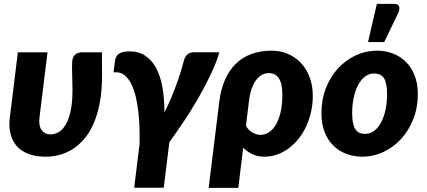

<svg xmlns="http://www.w3.org/2000/svg" viewBox="-20 -782 2153 968"><path d="M219.5 -518 179 -189Q174 -148.5 190 -126.5Q206 -104.5 235 -104.5Q253.5 -104.5 273 -114.5Q292.5 -124.5 308.8 -149.8Q325 -175 335.2 -218.8Q345.5 -262.5 345.5 -330Q345.5 -361 344 -399Q342.5 -437 344 -471.5Q344.5 -484 349 -493Q353.5 -502 360.2 -507.5Q367 -513 375 -515.5Q383 -518 390.5 -518H494Q494 -506 494 -489.8Q494 -473.5 494.2 -457.2Q494.5 -441 494.5 -426.2Q494.5 -411.5 494.5 -402.5Q494.5 -324.5 483 -263.8Q471.5 -203 451.2 -157.5Q431 -112 403.5 -80.2Q376 -48.5 344.5 -29Q313 -9.5 278.8 -0.8Q244.5 8 210.5 8Q160.5 8 124 -5.8Q87.5 -19.5 64.8 -45.2Q42 -71 33 -107.5Q24 -144 29.5 -189L70 -518Z M656.5 164.5 683.5 -54.5Q684.5 -95 683.2 -137.8Q682 -180.5 677.2 -220.8Q672.5 -261 663.8 -296.8Q655 -332.5 641.5 -359.2Q628 -386 609.2 -401.8Q590.5 -417.5 565.5 -417.5H552.5L559 -470Q560.5 -482 564.2 -491.8Q568 -501.5 576.2 -508.5Q584.5 -515.5 598 -519.2Q611.5 -523 633 -523Q680.5 -523 714 -500Q747.5 -477 768.8 -436Q790 -395 799.5 -338.5Q809 -282 809 -215Q825.5 -247.5 840 -281.8Q854.5 -316 867 -349.5Q879.5 -383 889.5 -414.8Q899.5 -446.5 906.5 -474.5Q913.5 -499 926.2 -508.8Q939 -518.5 959 -518.5H1086.5Q1071 -467.5 1043.8 -409.5Q1016.5 -351.5 982.5 -292.2Q948.5 -233 910 -175Q871.5 -117 834 -65.5L805.5 164.5Z M1085.5 -269Q1093 -330.5 1113.8 -378.5Q1134.5 -426.5 1167.8 -459.5Q1201 -492.5 1246.8 -509.5Q1292.5 -526.5 1350 -526.5Q1394 -526.5 1431.8 -510.2Q1469.5 -494 1497.2 -464.5Q1525 -435 1541 -392.8Q1557 -350.5 1557 -299Q1557 -256.5 1548 -217Q1539 -177.5 1523 -143.5Q1507 -109.5 1484.5 -81.5Q1462 -53.5 1434.8 -33.5Q1407.5 -13.5 1376.8 -2.8Q1346 8 1313 8Q1281 8 1254.2 -4Q1227.5 -16 1206 -37L1181.5 165H1032ZM1220 -147.5Q1234.5 -123 1255 -112.5Q1275.5 -102 1294.5 -102Q1314.5 -102 1334 -113.8Q1353.5 -125.5 1369 -150.2Q1384.5 -175 1394 -213.2Q1403.5 -251.5 1403.5 -305Q1403.5 -334 1398.8 -354.8Q1394 -375.5 1385 -388.5Q1376 -401.5 1363.2 -407.5Q1350.5 -413.5 1335 -413.5Q1318.5 -413.5 1302.5 -405.5Q1286.5 -397.5 1273 -380.5Q1259.5 -363.5 1249.8 -337.2Q1240 -311 1235.5 -274.5Z M1600.5 0ZM1820.5 -107Q1846.5 -107 1867 -122.8Q1887.5 -138.5 1901.8 -165.8Q1916 -193 1923.8 -229.2Q1931.5 -265.5 1931.5 -306.5Q1931.5 -363 1916.2 -387.2Q1901 -411.5 1866.5 -411.5Q1840.5 -411.5 1820 -395.8Q1799.5 -380 1785.2 -353Q1771 -326 1763.2 -289.5Q1755.5 -253 1755.5 -212Q1755.5 -156.5 1770.8 -131.8Q1786 -107 1820.5 -107ZM1806.5 8Q1763 8 1725.2 -6.5Q1687.5 -21 1659.8 -48.8Q1632 -76.5 1616.2 -117.2Q1600.5 -158 1600.5 -211Q1600.5 -280 1623.2 -337.8Q1646 -395.5 1684.5 -437.5Q1723 -479.5 1773.8 -503Q1824.5 -526.5 1880.5 -526.5Q1924 -526.5 1961.5 -512Q1999 -497.5 2026.8 -469.8Q2054.5 -442 2070.5 -401.2Q2086.5 -360.5 2086.5 -307.5Q2086.5 -239.5 2063.8 -181.8Q2041 -124 2002.5 -81.8Q1964 -39.5 1913.2 -15.8Q1862.5 8 1806.5 8ZM1835.5 -570 1880 -762.5H1967Q1986.5 -762.5 1991.8 -750.2Q1997 -738 1988 -717L1917 -570Z"/></svg>

Font: Lato Black
Style: Italic
Weight: 900
Italic angle: -7°
Designer: Lukasz Dziedzic
Foundry: tyPoland Lukasz Dziedzic
Version: Version 2.007; 2014-02-27